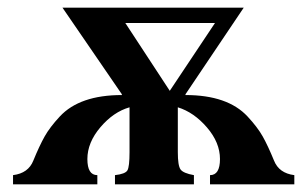

<svg xmlns="http://www.w3.org/2000/svg" viewBox="-20 -481 802 501"><path d="M280 0V-24Q307 -27 312.5 -36.5Q318 -46 318 -84V-201Q276 -189 242 -149Q208 -109 208 -66Q208 -24 234 -24V0H14V-24Q54 -29 67 -62Q83 -101 96.5 -125Q110 -149 136 -177Q162 -205 202.5 -219Q243 -233 298 -233V-235L143 -461H616L464 -235V-233Q519 -233 559.5 -219Q600 -205 626 -177Q652 -149 665.5 -125Q679 -101 695 -62Q708 -29 748 -24V0H528V-24Q554 -24 554 -66Q554 -109 520 -148.5Q486 -188 444 -201V-84Q444 -49 451 -39Q458 -29 486 -24V0ZM307 -421 423 -244 541 -421Z"/></svg>

Font: STIX MathJax Alphabets
Style: Bold
Weight: 700
Designer: MicroPress Inc., with final additions and corrections provided by Coen Hoffman, Elsevier (retired)
Version: Version 1.1.1